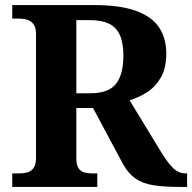

<svg xmlns="http://www.w3.org/2000/svg" viewBox="-20 -734 755 754"><path d="M28.1 0V-53H55.6Q72.4 -53 87.1 -56.9Q101.9 -60.9 111.6 -73.9Q121.4 -87 121.4 -113.1V-599.9Q121.4 -627 111.1 -639.8Q100.7 -652.6 85.7 -656.8Q70.7 -661 55.6 -661H28.1V-714H350.5Q452 -714 514.2 -691.3Q576.4 -668.7 604.7 -626.2Q633 -583.7 633 -523.3Q633 -468 612.5 -431.2Q591.9 -394.4 559.3 -373Q526.7 -351.6 488.9 -340.2L612.6 -137.1Q639.2 -93.6 660.6 -73.3Q681.9 -53 709.5 -53H714.8V0H681.6Q622 0 580.8 -6.8Q539.6 -13.6 511.7 -33.1Q483.7 -52.6 463 -90L345.4 -309.8H279.8V-113.1Q279.8 -87 288.1 -73.9Q296.4 -60.9 310.9 -56.9Q325.3 -53 342.7 -53H362.1V0ZM335.3 -367.8Q406.5 -367.8 435.5 -404.8Q464.5 -441.7 464.5 -515.1Q464.5 -565.6 450.7 -596.4Q436.9 -627.1 407.8 -641.1Q378.7 -655 333.3 -655H279.8V-367.8Z"/></svg>

Font: Noto Serif Ethiopic
Style: Regular
Weight: 400
Designer: Monotype Design Team
Foundry: Monotype Imaging Inc.
Version: Version 2.102